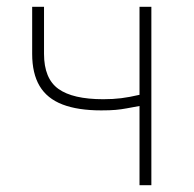

<svg xmlns="http://www.w3.org/2000/svg" viewBox="-20 -547 572 567"><path d="M392 0V-234Q370 -230 354 -227Q338 -224 321.5 -222.5Q305 -221 279 -221Q210 -221 164.5 -238.5Q119 -256 97 -293Q75 -330 75 -388V-527H110V-388Q110 -315 152.5 -284.5Q195 -254 285 -254Q314 -254 338 -257Q362 -260 392 -267V-527H427V0Z"/></svg>

Font: Noto Sans SC Thin
Style: Regular
Weight: 100
Designer: Ryoko NISHIZUKA 西塚涼子 (kana, bopomofo & ideographs); Paul D. Hunt (Latin, Greek & Cyrillic); Sandoll Communications 산돌커뮤니
Foundry: Adobe
Version: Version 2.004-H2;hotconv 1.0.118;makeotfexe 2.5.65603